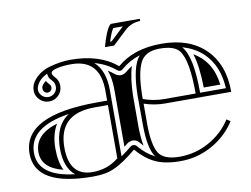

<svg xmlns="http://www.w3.org/2000/svg" viewBox="-82 -889 1333 1018"><g transform="rotate(-10 584.5 -379.5)"><path d="M521.2 -654.1Q543 -733.6 563.7 -761Q570.8 -770.3 576.7 -770.3H729V-758.5Q679.9 -757.3 645.3 -724.6L570.6 -654.1ZM553.2 -678H561L628.9 -741.9L633.5 -746.3H582.5Q569.1 -728.5 553.2 -678ZM683.1 -37.6Q648.4 -84.5 647.7 -211.8Q647 -339.1 647 -371.1Q649.9 -528.6 695.6 -579.8Q637.9 -561.8 594 -523.4Q578.4 -510 563 -523.2Q516.4 -562.7 451.2 -581.1Q507.3 -529.8 507.3 -426.8V-68.6Q532.7 -86.4 563.2 -111.1Q571.3 -117.4 580.7 -116.6Q590.1 -115.7 596.7 -107.9Q636 -61.3 683.1 -37.6ZM248.3 -18.1Q192.9 -63.2 192.9 -165Q192.9 -287.6 271.2 -338.6Q53.2 -305.9 53.2 -167Q53.2 -40.5 248.3 -18.1ZM195.1 -569.1Q161.9 -553 147.2 -532.2Q131.8 -510.7 131.8 -492.7Q131.8 -474.6 146.7 -459.7Q160.6 -445.8 180.5 -445.8Q200.4 -445.8 214.5 -459.8Q228.5 -473.9 228.5 -493.9Q228.5 -513.9 215.1 -527.6Q201.7 -541.3 199.3 -548Q197 -554.7 196.7 -556.6Q196.3 -558.6 195.9 -561.8Q195.6 -564.9 195.3 -566.2Q195.1 -567.4 195.1 -568.1ZM924.3 -582.3Q976.1 -525.9 976.1 -328.6H1115Q1108.6 -449.2 1037.4 -519.3Q992.2 -563.5 924.3 -582.3ZM328.6 -620.1Q485.8 -620.1 578.4 -541.5Q668.5 -620.1 818.5 -620.1Q968.5 -620.1 1054.1 -536.3Q1139.6 -452.4 1139.6 -304.7H783.4Q727.1 -304.7 670.9 -323.5V-208.5Q672.1 -99.6 699.1 -56.4Q726.1 -13.2 811.4 -13.2Q896.7 -13.2 970.8 -54.6Q1044.9 -95.9 1088.9 -165L1109.1 -152.1Q1061.8 -77.9 982.7 -33.7Q902.8 10.7 811.5 10.7Q727.1 10.7 674.3 -15.1Q621.6 -41 578.4 -92.5Q503.9 -30.5 455.8 -10.5Q412.6 10.7 342.8 10.7Q29.3 10.7 29.3 -167Q29.3 -373 430.7 -373H483.4V-426.8Q483.4 -596.2 328.6 -596.2Q286.6 -596.2 252.8 -588.6Q219 -581.1 219 -567.1Q219 -557.6 231.4 -544.4Q252.4 -523.9 252.4 -493.9Q252.4 -463.9 231.4 -442.9Q210.4 -421.9 180.7 -421.9Q150.9 -421.9 129.9 -442.9Q108.9 -463.9 108.9 -491.5Q108.9 -519 123.8 -540.5Q156.7 -586.7 216.2 -603.4Q275.6 -620.1 328.6 -620.1ZM342.8 -13.2Q423.6 -13.2 483.4 -62.5V-349.1H411.1Q216.8 -349.1 216.8 -167Q216.8 -13.2 342.8 -13.2ZM670.9 -348.6Q724.9 -328.6 783.4 -328.6H952.1Q952.1 -508.8 909.9 -562.3Q883.1 -596.2 804.7 -596.2Q726.3 -596.2 699.7 -542.2Q673.1 -488.3 670.9 -370.8ZM531.2 -426.8Q531.2 -484.9 514.4 -528.6Q532 -518.1 546.5 -505.7Q561 -493.4 578.4 -493.4H578.6Q596.2 -493.4 611.1 -506.5Q626 -519.5 644.3 -530.8Q624.8 -468.3 623 -371.3V-208.3Q623.5 -147.9 632.1 -104.5Q623.3 -113.3 615 -123.3Q600.1 -141.1 581.8 -141.1Q562.3 -141.1 548.3 -129.6L531.2 -116.2ZM200.9 -299.1Q168.9 -245.8 168.9 -171.8Q168.9 -97.7 191.4 -52.2Q77.1 -80.3 77.1 -167Q77.1 -261.7 200.9 -299.1ZM181.2 -532.2Q187.5 -521.5 196 -512.7Q204.6 -503.9 204.6 -493.8Q204.6 -483.6 197.6 -476.7Q190.7 -469.7 180.7 -469.7Q170.7 -469.7 163.6 -476.8Q156.5 -483.9 156.5 -498.2Q156.5 -512.5 181.2 -532.2ZM976.1 -535.4Q1073.7 -480 1089.1 -352.5H999.8Q998 -470 976.1 -535.4Z"/></g></svg>

Font: itsadzokeS01
Style: Regular
Weight: 600
Width: 6
Version: Version 0.46